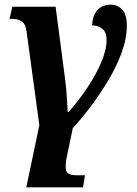

<svg xmlns="http://www.w3.org/2000/svg" viewBox="-20 -565 588 825"><path d="M93 240 149 -27 94 -431Q90 -462 73.5 -473Q57 -484 30 -484H21L33 -536H219L258 -238Q265 -188 267 -149.5Q269 -111 271 -83H274Q317 -131 354.5 -187Q392 -243 415 -297Q438 -351 438 -394Q438 -426 420 -441Q402 -456 376 -456Q377 -497 398 -521Q419 -545 456 -545Q485 -545 505 -524Q525 -503 525 -455Q525 -399 502 -337Q479 -275 442.5 -215Q406 -155 366.5 -103Q327 -51 293 -15L268 104Q259 146 264 167Q269 188 307 188H345L337 240Z"/></svg>

Font: Noto Serif SemiCondensed
Style: Bold Italic
Weight: 700
Width: 4
Italic angle: -12°
Designer: Monotype Design Team
Foundry: Monotype Imaging Inc.
Version: Version 2.014